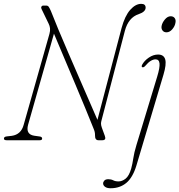

<svg xmlns="http://www.w3.org/2000/svg" viewBox="-26 -729 932 998"><path d="M120 -80.5Q106.5 -30.5 152 -23.5L180.5 -19.5Q193 -18 193 -8.5Q193 0 180 0H9Q-6 0 -5.5 -9Q-5.5 -18.5 9.5 -20L35.5 -23Q83.5 -30 97 -80L231 -553Q235.5 -569 234 -582Q232.5 -595 227 -605.5L190.5 -681Q186.5 -688 189.2 -694Q192 -700 199.5 -700H214Q223 -700 227.5 -693.2Q232 -686.5 238.5 -672Q253.5 -633 277 -576.8Q300.5 -520.5 328.5 -455.8Q356.5 -391 384.8 -326Q413 -261 438 -203.8Q463 -146.5 480.5 -106L606 -583.5Q623 -646.5 650.8 -677.8Q678.5 -709 708 -709Q731 -709 731 -689Q730.5 -667.5 695 -655.5Q641.5 -638 623 -568.5L501.5 -102.5Q499 -94 499 -86Q499 -78 503.5 -65L519 -22.5Q527.5 0 505.5 0H486Q467.5 0 468 -24.5Q468 -36 466.2 -43.5Q464.5 -51 459 -64Q443 -104.5 418.2 -164.5Q393.5 -224.5 364.5 -293.2Q335.5 -362 306.8 -429.8Q278 -497.5 254.5 -554ZM839.5 -561Q826 -561 818.8 -570.5Q811.5 -580 814 -594Q817 -611 831 -627.8Q845 -644.5 861 -644.5Q875 -644.5 882 -635Q889 -625.5 886 -611Q883.5 -593.5 869.8 -577.2Q856 -561 839.5 -561ZM823.5 -340 683 131.5Q664 194 630.5 221.8Q597 249.5 549 249.5Q530 249.5 520 242Q510 234.5 510 224.5Q510 216.5 516.5 209.5Q523 202.5 537 202.5Q551.5 202.5 562.5 208.2Q573.5 214 590.5 214Q608.5 214 626.8 199.8Q645 185.5 656 147Q662.5 123.5 666.8 94.2Q671 65 683 25.5L791 -330.5Q805.5 -378 803.2 -399.2Q801 -420.5 782.5 -420.5Q771 -420.5 757.8 -412.8Q744.5 -405 729 -386.5Q721 -377.5 714 -379.5Q708 -381.5 712.5 -392Q724 -413.5 747.5 -429.5Q771 -445.5 795.5 -445.5Q825.5 -445.5 832.8 -420.2Q840 -395 823.5 -340Z"/></svg>

Font: Fraunces 72pt S050 Thin
Style: Italic
Weight: 100
Italic angle: -16°
Version: Version 1.000; ttfautohint (v1.8.3)